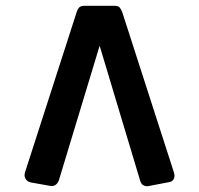

<svg xmlns="http://www.w3.org/2000/svg" viewBox="-20 -625 684 659"><path d="M269 -605H374Q386 -605 391 -599Q396 -593 400 -582L577 -33Q581 -20 576.5 -11Q572 -2 561 0L488 14Q479 15 471.5 10.5Q464 6 461 -5L322 -468L182 -6Q179 3 171.5 9Q164 15 152 13L85 1Q73 -2 67.5 -11.5Q62 -21 66 -34L243 -583Q247 -595 252.5 -600Q258 -605 269 -605Z"/></svg>

Font: Rubik SemiBold
Style: Regular
Weight: 600
Designer: Hubert and Fischer
Foundry: Hubert and Fischer
Version: Version 2.300;gftools[0.9.30]